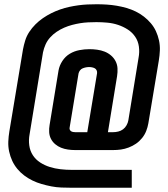

<svg xmlns="http://www.w3.org/2000/svg" viewBox="-20 -791 790 902"><path d="M316 91Q292 91 268 90Q244 89 221 84.5Q198 80 175.5 73.5Q153 67 132.5 57Q112 47 94 33.5Q76 20 61.5 2.5Q47 -15 37.5 -35.5Q28 -56 23 -79Q18 -102 19 -126Q20 -150 24 -174L88 -559Q92 -580 98.5 -601Q105 -622 117.5 -641Q130 -660 146.5 -676.5Q163 -693 182 -706Q201 -719 221 -729Q241 -739 262.5 -746.5Q284 -754 305 -758.5Q326 -763 347.5 -766Q369 -769 390.5 -770Q412 -771 434 -771Q458 -771 481.5 -769.5Q505 -768 528.5 -764Q552 -760 574.5 -753.5Q597 -747 617.5 -737Q638 -727 656 -713Q674 -699 688.5 -682Q703 -665 712.5 -644.5Q722 -624 727 -601Q732 -578 731 -554Q730 -530 726 -506L677 -212Q674 -194 667 -176Q660 -158 647.5 -142.5Q635 -127 619 -116Q603 -105 584.5 -98Q566 -91 548 -88.5Q530 -86 511 -86H333Q316 -86 299 -88.5Q282 -91 267 -97Q252 -103 239.5 -113.5Q227 -124 219.5 -138.5Q212 -153 211 -170Q210 -187 213 -204L255 -460Q259 -483 273 -504.5Q287 -526 308 -538.5Q329 -551 353 -555.5Q377 -560 400 -560Q418 -560 436.5 -557.5Q455 -555 471.5 -548.5Q488 -542 501.5 -530.5Q515 -519 523 -503.5Q531 -488 532 -470Q533 -452 530 -433L487 -170H511Q523 -170 535.5 -173Q548 -176 558 -183.5Q568 -191 574.5 -202.5Q581 -214 583 -226L631 -520Q636 -546 632.5 -572Q629 -598 615 -618.5Q601 -639 580 -652.5Q559 -666 535 -674Q511 -682 485 -684.5Q459 -687 433 -687Q413 -687 394 -686Q375 -685 356.5 -682Q338 -679 319 -674Q300 -669 281.5 -661Q263 -653 246 -641.5Q229 -630 215.5 -615Q202 -600 194 -582Q186 -564 182 -545L119 -160Q114 -134 117.5 -108Q121 -82 134.5 -61.5Q148 -41 169 -27.5Q190 -14 214 -6.5Q238 1 264 4Q290 7 316 7H599V91ZM333 -170H390L436 -447Q437 -454 434 -460.5Q431 -467 425.5 -470Q420 -473 413 -474.5Q406 -476 399 -476Q391 -476 383.5 -474.5Q376 -473 368.5 -470Q361 -467 356 -460.5Q351 -454 349 -446L307 -191Q306 -186 308 -181.5Q310 -177 314 -174.5Q318 -172 323 -171Q328 -170 333 -170Z"/></svg>

Font: Iosevka Etoile Medium Oblique
Style: Regular
Weight: 500
Italic angle: -9°
Designer: Belleve Invis
Foundry: Belleve Invis
Version: Version 15.5.2; ttfautohint (v1.8.4)